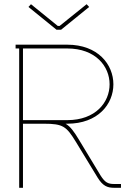

<svg xmlns="http://www.w3.org/2000/svg" viewBox="-20 -891 629 911"><path d="M521 0H554V-18H521C492 -18 478 -26 458 -57L354 -229C331 -267 314 -291 291 -304H299C445 -304 518 -397 518 -491C518 -585 445 -679 299 -679H54V-661H71V0H89V-304H188C280 -304 295 -291 340 -218L444 -47C468 -9 489 0 521 0ZM299 -321H188H89V-661H299C434 -661 500 -576 500 -491C500 -406 434 -321 299 -321ZM391 -871 263 -768H254L127 -871L115 -858L248 -750H270L403 -858Z"/></svg>

Font: Rawengulk
Style: Light
Weight: 300
Version: Version 0.9